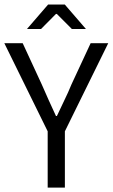

<svg xmlns="http://www.w3.org/2000/svg" viewBox="-23 -853 513 873"><path d="M193.8 0V-255.9L-3.4 -656.7H80.1L167 -468.8Q182.6 -432.6 198.5 -397.5Q214.4 -362.3 231.4 -325.7H235.8Q252.4 -362.3 269.8 -397.5Q287.1 -432.6 301.8 -468.8L389.2 -656.7H469.2L272 -255.9V0ZM99.6 -721.2 195.8 -832.5H271.5L367.7 -721.2H303.7L235.4 -789.6H231.4L163.6 -721.2Z"/></svg>

Font: Varta Light
Style: Regular
Weight: 400
Version: Version 1.004